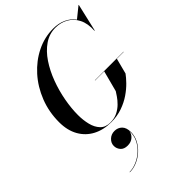

<svg xmlns="http://www.w3.org/2000/svg" viewBox="-314 -889 1377 1377"><g transform="rotate(-45 374.5 -201.0)"><path d="M211 143Q211 113.8 234 91.9Q257 70 290 70Q323.8 70 346.4 92.1Q369 114.2 369 160Q369 199 350.8 234.6Q332.6 270.1 302.2 297.9Q271.9 325.8 234.6 341.9Q197.2 358 159 358V355Q194.6 355 232 339Q269.4 323 300.6 294.5Q331.9 266 349.9 228.2Q368 190.5 365 147Q362.8 172.5 340.6 192.2Q318.5 212 284 212Q247.2 212 229.1 191Q211 170 211 143ZM448 -286H738V-284H668.8L638 -165Q621.1 -141.4 592.1 -111.5Q563.1 -81.6 522.8 -53.9Q482.4 -26.1 431.2 -8.1Q380.1 10 319 10Q240.5 10 180.8 -21.4Q121.1 -52.9 87.6 -112.2Q54 -171.5 54 -255Q54 -358.9 90 -450.3Q126 -541.8 188.4 -611.4Q250.8 -681 330.8 -720.5Q410.9 -760 499 -760Q551.9 -760 594.9 -740.8Q637.9 -721.5 664.8 -684.4L746 -750H749L700 -539H697Q701.5 -609.5 677.3 -657.1Q653.1 -704.8 610.1 -728.9Q567 -753 515 -753Q452 -753 400.2 -717.3Q348.4 -681.6 308.5 -621.9Q268.6 -562.1 241.3 -488.8Q214 -415.5 200 -339.1Q186 -262.8 186 -195Q186 -144 197.3 -97.8Q208.6 -51.5 236.3 -22.2Q264 7 313 7Q354.2 7 385.8 -8.9Q417.4 -24.9 440.1 -47.8Q462.9 -70.6 477.4 -92.2Q491.9 -113.8 499 -125L540.8 -284H448Z"/></g></svg>

Font: Bodoni* 72 Medium
Style: Italic
Weight: 500
Italic angle: -13°
Version: Version 1.002; ttfautohint (v0.97) -l 8 -r 50 -G 200 -x 14 -